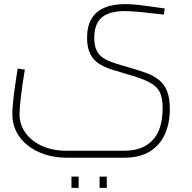

<svg xmlns="http://www.w3.org/2000/svg" viewBox="-20 -520 936 935"><path d="M303 248Q248 248 200 232.5Q152 217 116 189Q80 161 60 122Q40 83 40 35Q40 14 43.5 -21.5Q47 -57 53 -100Q59 -143 66 -186L101 -181Q89 -110 82 -50.5Q75 9 75 35Q75 87 104.5 127.5Q134 168 185.5 191Q237 214 303 214H586Q675 214 723.5 162.5Q772 111 772 6Q772 -43 758 -71.5Q744 -100 708 -119Q672 -138 605 -157Q565 -169 528.5 -180Q492 -191 464 -208.5Q436 -226 420 -256.5Q404 -287 404 -336Q404 -391 425 -427.5Q446 -464 487.5 -482Q529 -500 590 -500Q622 -500 664 -495Q706 -490 782 -479L778 -449Q711 -457 664 -461.5Q617 -466 587 -466Q538 -466 505 -452.5Q472 -439 455.5 -410.5Q439 -382 439 -336Q439 -299 450 -275.5Q461 -252 482.5 -238Q504 -224 537 -213Q570 -202 614 -190Q659 -177 695 -163.5Q731 -150 756 -129Q781 -108 794 -75Q807 -42 807 11Q807 81 782.5 134.5Q758 188 709 218Q660 248 586 248ZM328 395V340H363V395ZM465 395V340H500V395Z"/></svg>

Font: Cairo Play ExtraLight
Style: Regular
Weight: 250
Version: Version 3.119